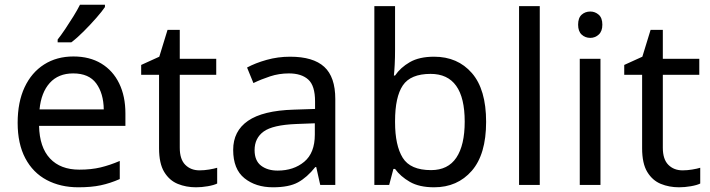

<svg xmlns="http://www.w3.org/2000/svg" viewBox="-20 -786 3018 816"><path d="M292 -546Q361 -546 410.5 -516Q460 -486 486.5 -431.5Q513 -377 513 -304V-251H146Q148 -160 192.5 -112.5Q237 -65 317 -65Q368 -65 407.5 -74.5Q447 -84 489 -102V-25Q448 -7 408 1.5Q368 10 313 10Q237 10 178.5 -21Q120 -52 87.5 -113.5Q55 -175 55 -264Q55 -352 84.5 -415Q114 -478 167.5 -512Q221 -546 292 -546ZM291 -474Q228 -474 191.5 -433.5Q155 -393 148 -321H421Q420 -389 389 -431.5Q358 -474 291 -474ZM426 -766V-756Q414 -738 389 -709.5Q364 -681 335.5 -652.5Q307 -624 283 -606H225V-618Q240 -637 257.5 -663Q275 -689 292 -716.5Q309 -744 320 -766Z M828 -62Q848 -62 869 -65.5Q890 -69 903 -73V-6Q889 1 863 5.5Q837 10 813 10Q771 10 735.5 -4.5Q700 -19 678 -55Q656 -91 656 -156V-468H580V-510L657 -545L692 -659H744V-536H899V-468H744V-158Q744 -109 767.5 -85.5Q791 -62 828 -62Z M1213 -545Q1311 -545 1358 -502Q1405 -459 1405 -365V0H1341L1324 -76H1320Q1285 -32 1246.5 -11Q1208 10 1140 10Q1067 10 1019 -28.5Q971 -67 971 -149Q971 -229 1034 -272.5Q1097 -316 1228 -320L1319 -323V-355Q1319 -422 1290 -448Q1261 -474 1208 -474Q1166 -474 1128 -461.5Q1090 -449 1057 -433L1030 -499Q1065 -518 1113 -531.5Q1161 -545 1213 -545ZM1318 -262 1239 -259Q1139 -255 1100.5 -227Q1062 -199 1062 -148Q1062 -103 1089.5 -82Q1117 -61 1160 -61Q1228 -61 1273 -98.5Q1318 -136 1318 -214Z M1659 -760V-575Q1659 -541 1657.5 -511.5Q1656 -482 1654 -465H1659Q1682 -499 1722 -522Q1762 -545 1825 -545Q1925 -545 1985.5 -475.5Q2046 -406 2046 -268Q2046 -130 1985 -60Q1924 10 1825 10Q1762 10 1722 -13Q1682 -36 1659 -68H1652L1634 0H1571V-760ZM1810 -472Q1725 -472 1692 -423Q1659 -374 1659 -271V-267Q1659 -168 1691.5 -115.5Q1724 -63 1812 -63Q1884 -63 1919.5 -116Q1955 -169 1955 -269Q1955 -472 1810 -472Z M2274 0H2186V-760H2274Z M2489 -737Q2509 -737 2524.5 -723.5Q2540 -710 2540 -681Q2540 -653 2524.5 -639Q2509 -625 2489 -625Q2467 -625 2452 -639Q2437 -653 2437 -681Q2437 -710 2452 -723.5Q2467 -737 2489 -737ZM2532 -536V0H2444V-536Z M2881 -62Q2901 -62 2922 -65.5Q2943 -69 2956 -73V-6Q2942 1 2916 5.5Q2890 10 2866 10Q2824 10 2788.5 -4.5Q2753 -19 2731 -55Q2709 -91 2709 -156V-468H2633V-510L2710 -545L2745 -659H2797V-536H2952V-468H2797V-158Q2797 -109 2820.5 -85.5Q2844 -62 2881 -62Z"/></svg>

Font: Noto Sans IKEA
Style: Regular
Weight: 400
Designer: Monotype Design Team
Foundry: Monotype Imaging Inc.
Version: Version 2.001